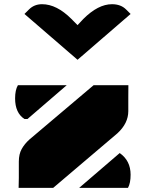

<svg xmlns="http://www.w3.org/2000/svg" viewBox="-20 -911 707 931"><path d="M602.5 -498 602.1 -439.9V-372.1Q602.1 -313 549.3 -264.6L237.8 0H70.3Q71.3 -21.5 71.3 -48.8V-127.4Q71.3 -163.6 85.2 -188.5Q99.1 -213.4 123 -234.9L434.1 -498ZM53.2 -434.1Q53.2 -474.6 66.9 -498H303.7L113.3 -334H98.6Q53.2 -363.3 53.2 -434.1ZM613.3 -64Q613.3 -22.9 600.6 0H363.8L560.5 -168.9Q613.3 -131.8 613.3 -64ZM98.6 -843.3 120.6 -865.2Q146 -890.6 184.1 -890.6Q254.9 -890.6 326.7 -818.8L356 -789.1L383.8 -818.8Q455.6 -890.6 522.9 -890.6Q565.9 -890.6 591.3 -865.2L613.3 -843.3L356 -621.1Z"/></svg>

Font: Plaster
Style: Regular
Weight: 400
Designer: Eben Sorkin
Foundry: Eben Sorkin
Version: Version 1.007